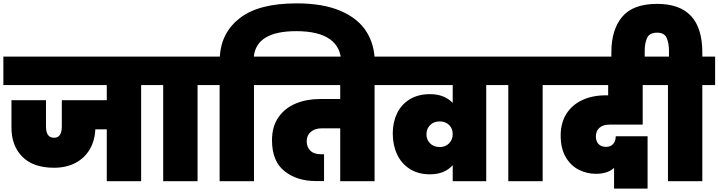

<svg xmlns="http://www.w3.org/2000/svg" viewBox="-31 -1076 4266 1140"><path d="M883 -571H807V0H603V-308H535Q532 -241 502 -189.5Q472 -138 417.5 -109Q363 -80 290 -80Q167 -80 102 -145Q37 -210 37 -319V-481H242V-325Q242 -258 290 -258Q336 -258 336 -325V-481H603V-571H-11V-740H883Z M938 0V-571H861V-740H1218V-571H1142V0Z M1730 -1056Q1888 -1056 1992 -1011Q2096 -966 2145 -887.5Q2194 -809 2194 -708V-691H1995V-703Q1995 -795 1928 -843Q1861 -891 1728 -891Q1492 -891 1476 -740H1553V-571H1477V0H1273V-571H1196V-740H1274Q1283 -885 1395.5 -970.5Q1508 -1056 1730 -1056Z M2270 -571H2193V0H1989V-314H1878Q1839 -314 1814.5 -293Q1790 -272 1790 -238Q1790 -203 1811.5 -181.5Q1833 -160 1877 -160H1893V-1H1844Q1732 -1 1658 -60Q1584 -119 1584 -243Q1584 -325 1622.5 -380Q1661 -435 1725.5 -461.5Q1790 -488 1868 -488H1989V-571H1531V-740H2270Z M2932 -740V-571H2856V0H2657V-95Q2608 -41 2522 -41Q2452 -41 2402 -73Q2352 -105 2326.5 -160Q2301 -215 2301 -284Q2301 -350 2326.5 -403Q2352 -456 2402 -486.5Q2452 -517 2522 -517Q2607 -517 2657 -465V-571H2248V-740ZM2580 -203Q2614 -203 2635.5 -225Q2657 -247 2657 -280Q2657 -313 2635.5 -334Q2614 -355 2580 -355Q2544 -355 2522.5 -333Q2501 -311 2501 -279Q2501 -247 2522.5 -225Q2544 -203 2580 -203Z M2987 0V-571H2910V-740H3267V-571H3191V0Z M3587 -336Q3549 -336 3528 -317Q3507 -298 3507 -266Q3507 -237 3523 -220.5Q3539 -204 3567 -204Q3595 -204 3610 -221.5Q3625 -239 3625 -267H3814V44H3615V-79Q3577 -44 3507 -44Q3453 -44 3405 -68.5Q3357 -93 3327.5 -144Q3298 -195 3298 -271Q3298 -346 3331.5 -399.5Q3365 -453 3425.5 -481.5Q3486 -510 3565 -510H3580V-571H3245V-740H3880L3879 -571H3785V-336Z M4215 -740V-571H4139V0H3935V-571H3858V-740H3941V-775Q3941 -819 3927.5 -850.5Q3914 -882 3871 -882Q3825 -882 3811 -850.5Q3797 -819 3797 -775V-696H3599V-765Q3599 -900 3663.5 -976.5Q3728 -1053 3871 -1053Q4139 -1053 4139 -765V-740Z"/></svg>

Font: Fz Poppins Black
Style: Regular
Weight: 900
Designer: Ninad Kale (Devanagari), Jonny Pinhorn (Latin)
Foundry: Indian Type Foundry
Version: Vit hóa bi Vntype.Com & FontZin.Com